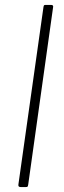

<svg xmlns="http://www.w3.org/2000/svg" viewBox="-20 -762 262 782"><path d="M95 -11Q94 -4 92.5 -2Q91 0 83 0H66Q59 0 56.5 -2.5Q54 -5 55 -11L157 -733Q158 -739 159.5 -740.5Q161 -742 166 -742H188Q199 -742 196 -731Z"/></svg>

Font: Libre Franklin Thin
Style: Italic
Weight: 100
Italic angle: -8°
Designer: Pablo Impallari, Rodrigo Fuenzalida, Nhung Nguyen
Foundry: Impallari Type
Version: Version 3.000